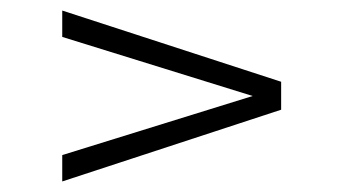

<svg xmlns="http://www.w3.org/2000/svg" viewBox="-20 -530 649 364"><path d="M98 -236 459 -348 98 -460V-510L513 -375V-322L98 -186Z"/></svg>

Font: Exo Light
Style: Regular
Weight: 300
Designer: Natanael Gama
Foundry: Natanael Gama
Version: Version 1.500; ttfautohint (v1.6)